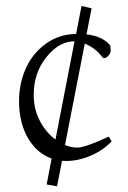

<svg xmlns="http://www.w3.org/2000/svg" viewBox="-20 -657 440 659"><path d="M175.8 -17.6 140.1 -23.9 157.2 -112.8Q106.4 -130.9 75.9 -183.3Q45.4 -235.8 45.4 -310.1Q45.4 -369.6 68.1 -421.1Q90.8 -472.7 136.2 -506.1Q181.6 -539.6 241.2 -540.5L259.8 -636.7L294.4 -628.4L276.9 -539.1Q330.1 -533.2 356.9 -502.9Q359.9 -497.6 359.9 -483.4Q359.9 -474.6 352.3 -466.1Q344.7 -457.5 336.4 -457.5Q334 -457.5 330.1 -462.4Q308.1 -491.7 271 -507.3L203.1 -159.2Q224.6 -150.4 245.6 -150.4Q272 -150.4 353 -188L363.3 -171.9Q333.5 -140.6 291.3 -122.6Q249 -104.5 206.5 -104.5Q197.3 -104.5 192.9 -105ZM95.7 -331.1Q95.7 -282.7 116.5 -242.7Q137.2 -202.6 170.4 -178.2L235.8 -515.1H234.4Q183.1 -515.1 139.4 -461.2Q95.7 -407.2 95.7 -331.1Z"/></svg>

Font: Elstob ExtraLight
Style: Regular
Weight: 200
Designer: Peter S. Baker
Version: Version 1.015